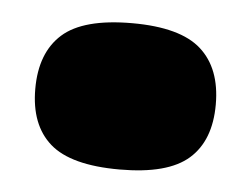

<svg xmlns="http://www.w3.org/2000/svg" viewBox="-31 -472 395 302"><g transform="rotate(5 166.5 -320.5)"><path d="M24 -320Q24 -377 57 -406.5Q90 -436 167 -436Q243 -436 276 -406.5Q309 -377 309 -320Q309 -263 276 -234Q243 -205 167 -205Q90 -205 57 -234Q24 -263 24 -320Z"/></g></svg>

Font: Georama Expanded Black
Style: Regular
Weight: 900
Width: 7
Designer: Jean-Baptiste Levee
Foundry: Production Type
Version: Version 1.000